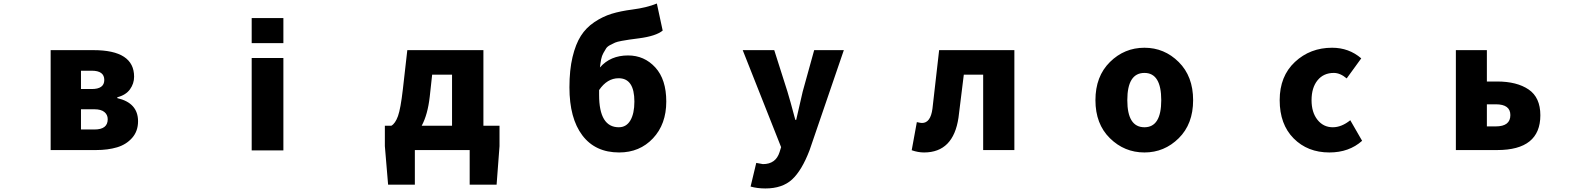

<svg xmlns="http://www.w3.org/2000/svg" viewBox="-20 -855 9040 1094"><path d="M268.6 0V-569.3H512.7Q744.1 -569.3 744.1 -418Q744.1 -378.9 720.7 -346.2Q697.3 -313.5 648.4 -300.8V-295.9Q766.6 -268.6 766.6 -164.1Q766.6 -107.4 732.9 -69.3Q699.2 -31.2 647 -15.6Q594.7 0 527.3 0ZM441.4 -347.7H502.9Q574.2 -347.7 574.2 -399.4Q574.2 -452.1 502.9 -452.1H441.4ZM441.4 -117.2H518.6Q593.8 -117.2 593.8 -175.8Q593.8 -201.2 574.7 -216.8Q555.7 -232.4 517.6 -232.4H441.4Z M1414.1 -609.4V-752H1594.7V-609.4ZM1414.1 2V-524.4H1594.7V2Z M2442.4 -429.7 2428.7 -304.7Q2417 -201.2 2382.8 -138.7H2555.7V-429.7ZM2734.4 -138.7H2826.2V-22.5L2809.6 197.3H2656.2V0H2343.8V197.3H2191.4L2172.9 -22.5V-138.7H2210Q2232.4 -151.4 2247.6 -193.4Q2262.7 -235.4 2275.4 -345.7L2300.8 -569.3H2734.4Z M3393.6 -341.8V-314.5Q3393.6 -129.9 3505.9 -129.9Q3548.8 -129.9 3571.8 -168.9Q3594.7 -208 3594.7 -276.4Q3594.7 -409.2 3504.9 -409.2Q3439.5 -409.2 3393.6 -341.8ZM3722.7 -835 3755.9 -680.7Q3717.8 -649.4 3621.1 -636.7Q3584 -631.8 3566.4 -629.4Q3548.8 -627 3522.5 -622.1Q3496.1 -617.2 3484.9 -612.3Q3473.6 -607.4 3457 -598.6Q3440.4 -589.8 3433.6 -579.1Q3426.8 -568.4 3418 -552.7Q3409.2 -537.1 3405.3 -517.1Q3401.4 -497.1 3398.4 -470.7Q3458 -539.1 3558.6 -539.1Q3651.4 -539.1 3713.9 -470.7Q3776.4 -402.3 3776.4 -276.4Q3776.4 -147.5 3700.7 -66.9Q3625 13.7 3507.8 13.7Q3372.1 13.7 3298.3 -83.5Q3224.6 -180.7 3224.6 -357.4Q3224.6 -456.1 3242.2 -529.8Q3259.8 -603.5 3289.6 -650.4Q3319.3 -697.3 3366.7 -729Q3414.1 -760.7 3464.8 -776.4Q3515.6 -792 3584 -800.8Q3666 -811.5 3722.7 -835Z M4340.8 218.8Q4294.9 218.8 4256.8 208L4289.1 73.2Q4323.2 80.1 4327.1 80.1Q4400.4 80.1 4421.9 11.7L4430.7 -16.6L4211.9 -569.3H4391.6L4466.8 -333Q4480.5 -289.1 4511.7 -171.9H4516.6Q4522.5 -199.2 4553.7 -333L4619.1 -569.3H4788.1L4592.8 1Q4548.8 116.2 4493.2 167.5Q4437.5 218.8 4340.8 218.8Z M5245.1 13.7Q5210.9 13.7 5174.8 1L5204.1 -159.2Q5225.6 -154.3 5233.4 -154.3Q5282.2 -154.3 5293 -235.4L5331.1 -569.3H5759.8V0H5582V-429.7H5471.7Q5445.3 -212.9 5441.4 -184.6Q5412.1 13.7 5245.1 13.7Z M6501 13.7Q6386.7 13.7 6304.2 -67.4Q6221.7 -148.4 6221.7 -284.2Q6221.7 -419.9 6304.2 -501.5Q6386.7 -583 6501 -583Q6614.3 -583 6696.3 -501.5Q6778.3 -419.9 6778.3 -284.2Q6778.3 -148.4 6696.3 -67.4Q6614.3 13.7 6501 13.7ZM6501 -129.9Q6596.7 -129.9 6596.7 -284.2Q6596.7 -439.5 6501 -439.5Q6403.3 -439.5 6403.3 -284.2Q6403.3 -129.9 6501 -129.9Z M7554.7 13.7Q7430.7 13.7 7351.1 -66.4Q7271.5 -146.5 7271.5 -284.2Q7271.5 -420.9 7358.4 -502Q7445.3 -583 7570.3 -583Q7666 -583 7736.3 -522.5L7653.3 -408.2Q7616.2 -439.5 7580.1 -439.5Q7521.5 -439.5 7487.3 -397.5Q7453.1 -355.5 7453.1 -284.2Q7453.1 -214.8 7486.8 -172.4Q7520.5 -129.9 7574.2 -129.9Q7624 -129.9 7673.8 -169.9L7741.2 -52.7Q7667 13.7 7554.7 13.7Z M8275.4 0V-569.3H8452.1V-390.6H8510.7Q8623 -390.6 8689.9 -345.2Q8756.8 -299.8 8756.8 -198.2Q8756.8 0 8510.7 0ZM8452.1 -134.8H8502.9Q8585.9 -134.8 8585.9 -199.2Q8585.9 -260.7 8502.9 -260.7H8452.1Z"/></svg>

Font: GenEi Gothic M Heavy
Style: Regular
Weight: 800
Designer: o_tamon (Modified); [Source Han Sans]
Ryoko NISHIZUKA  (kana & ideographs); Paul D. Hunt (Latin, Greek & Cyrillic); Wenl
Version: Version 1.1a;Original Version 1.004